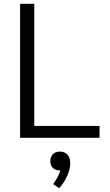

<svg xmlns="http://www.w3.org/2000/svg" viewBox="-20 -720 577 1003"><path d="M85 -700H159V-62H500V0H85ZM347 133Q347 163 331 199Q315 235 289 263L258 242Q261 238 270 223.5Q279 209 285.5 195.5Q292 182 295 170H289Q269 170 256 157Q243 144 243 122Q243 100 256 86Q269 72 292 72Q319 72 333 88.5Q347 105 347 133Z"/></svg>

Font: Sarabun Light
Style: Regular
Weight: 300
Designer: Suppakit Chalermlarp | Katatrad Co.,Ltd.
Foundry: Cadson Demak Co.,Ltd.
Version: Version 1.000; ttfautohint (v1.6)